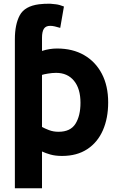

<svg xmlns="http://www.w3.org/2000/svg" viewBox="-20 -811 634 1033"><path d="M206 -608Q206 -640 216 -656Q226 -672 250 -672Q261 -672 274.5 -669Q288 -666 304 -661L324 -776Q299 -786 280 -788Q261 -790 250 -791Q234 -791 219 -790.5Q204 -790 190 -788Q113 -778 86.5 -729Q60 -680 60 -600V202H206V4Q225 13 251.5 20.5Q278 28 314 28Q394 28 449.5 -8.5Q505 -45 533.5 -110Q562 -175 562 -260Q562 -349 528 -414Q494 -479 432.5 -514.5Q371 -550 287 -550Q246 -550 206 -537ZM206 -408Q214 -411 237.5 -415Q261 -419 282 -419Q343 -419 378 -376.5Q413 -334 413 -258Q413 -188 386 -145Q359 -102 295 -102Q267 -102 243.5 -111Q220 -120 206 -128Z"/></svg>

Font: Repo Bold
Style: Bold
Weight: 700
Designer: Stefan Peev
Foundry: Context Ltd
Version: Version 1.502